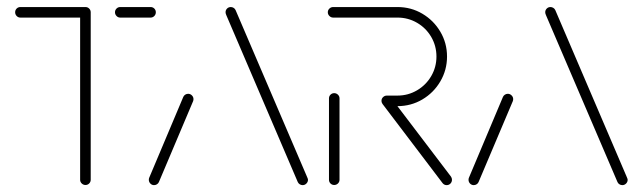

<svg xmlns="http://www.w3.org/2000/svg" viewBox="-20 -539 1871 559"><path d="M244.1 -504.1V-15.6Q244.1 -9.3 239.6 -4.8Q235.2 -0.4 228.9 -0.4Q222.6 -0.4 218 -4.8Q213.3 -9.3 213.3 -15.6V-504.1ZM24.1 -503.3Q24.1 -509.6 28.5 -514.1Q33 -518.5 39.3 -518.5H228.9Q235.2 -518.5 239.6 -514.1Q244.1 -509.6 244.1 -503.3Q244.1 -497 239.6 -492.4Q235.2 -487.8 228.9 -487.8H39.3Q33 -487.8 28.5 -492.4Q24.1 -497 24.1 -503.3ZM314.8 -503.3Q314.8 -509.6 319.3 -514.1Q323.7 -518.5 330 -518.5H418.5Q424.8 -518.5 429.3 -514.1Q433.7 -509.6 433.7 -503.3Q433.7 -497 429.3 -492.4Q424.8 -487.8 418.5 -487.8H330Q323.7 -487.8 319.3 -492.4Q314.8 -497 314.8 -503.3Z M428.5 0Q422.2 0 417.8 -4.6Q413.3 -9.3 413.3 -15.6Q413.3 -18.9 414.4 -21.5L513.7 -257Q515.6 -261.1 519.4 -263.5Q523.3 -265.9 527.8 -265.9Q534.1 -265.9 538.7 -261.3Q543.3 -256.7 543.3 -250.4Q543.3 -247.4 542.2 -244.4L442.6 -8.9Q440.7 -4.8 436.9 -2.4Q433 0 428.5 0ZM876.7 -15.6Q876.7 -9.3 872 -4.6Q867.4 0 861.1 0Q856.7 0 852.8 -2.4Q848.9 -4.8 847 -8.9L638.9 -494.8Q636.7 -499.6 636.7 -503.3Q636.7 -509.6 641.1 -514.1Q645.6 -518.5 651.9 -518.5Q656.3 -518.5 660.2 -516.1Q664.1 -513.7 665.9 -509.6L874.1 -23.7Q876.7 -18.1 876.7 -15.6Z M953 -0.4Q946.7 -0.4 942.2 -4.8Q937.8 -9.3 937.8 -15.6V-252.6Q937.8 -258.9 942.2 -263.3Q946.7 -267.8 953 -267.8Q959.3 -267.8 963.9 -263.3Q968.5 -258.9 968.5 -252.6V-15.6Q968.5 -9.3 963.9 -4.8Q959.3 -0.4 953 -0.4ZM1295.9 -15.6Q1295.9 -9.3 1291.5 -4.6Q1287 0 1280.4 0Q1273.3 0 1268.5 -5.9L1093.7 -236.3Q1090.7 -240.7 1090.7 -245.2Q1090.7 -251.5 1095.4 -256.1Q1100 -260.7 1106.3 -260.7Q1114.1 -260.7 1118.5 -254.4L1293 -24.8Q1295.9 -20.7 1295.9 -15.6ZM1090.7 -245.6Q1090.7 -251.9 1095.4 -256.3Q1100 -260.7 1106.3 -260.7H1137.4Q1168.1 -260.7 1194.3 -276.1Q1220.4 -291.5 1235.6 -317.6Q1250.7 -343.7 1250.7 -374.4Q1250.7 -405.2 1235.6 -431.3Q1220.4 -457.4 1194.3 -472.6Q1168.1 -487.8 1137.4 -487.8H950Q943.7 -487.8 939.1 -492.4Q934.4 -497 934.4 -503.3Q934.4 -509.6 939.1 -514.1Q943.7 -518.5 950 -518.5H1137.4Q1176.7 -518.5 1209.6 -499.1Q1242.6 -479.6 1262 -446.7Q1281.5 -413.7 1281.5 -374.4Q1281.5 -335.2 1262 -302Q1242.6 -268.9 1209.6 -249.4Q1176.7 -230 1137.4 -230H1106.3Q1100 -230 1095.4 -234.6Q1090.7 -239.3 1090.7 -245.6Z M1359.3 0Q1353 0 1348.5 -4.6Q1344.1 -9.3 1344.1 -15.6Q1344.1 -18.9 1345.2 -21.5L1444.4 -257Q1446.3 -261.1 1450.2 -263.5Q1454.1 -265.9 1458.5 -265.9Q1464.8 -265.9 1469.4 -261.3Q1474.1 -256.7 1474.1 -250.4Q1474.1 -247.4 1473 -244.4L1373.3 -8.9Q1371.5 -4.8 1367.6 -2.4Q1363.7 0 1359.3 0ZM1807.4 -15.6Q1807.4 -9.3 1802.8 -4.6Q1798.1 0 1791.9 0Q1787.4 0 1783.5 -2.4Q1779.6 -4.8 1777.8 -8.9L1569.6 -494.8Q1567.4 -499.6 1567.4 -503.3Q1567.4 -509.6 1571.9 -514.1Q1576.3 -518.5 1582.6 -518.5Q1587 -518.5 1590.9 -516.1Q1594.8 -513.7 1596.7 -509.6L1804.8 -23.7Q1807.4 -18.1 1807.4 -15.6Z"/></svg>

Font: 26F Galaxy Hebrew Ultra Light
Style: Regular
Weight: 200
Designer: C₂₉H₂₅N₃O₅
Version: Version 1.000